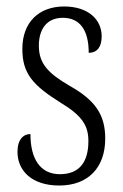

<svg xmlns="http://www.w3.org/2000/svg" viewBox="-20 -563 380 593"><path d="M163 10C252 10 305 -45 305 -135C305 -208 275 -253 195 -298C128 -337 100 -367 100 -422C100 -471 123 -508 174 -508C226 -508 254 -471 254 -400C281 -400 294 -419 294 -451C294 -503 252 -543 178 -543C100 -543 49 -494 49 -412C49 -336 81 -300 167 -246C235 -205 253 -174 253 -127C253 -60 223 -25 165 -25C103 -25 74 -74 74 -149C53 -149 34 -133 34 -94C34 -36 78 10 163 10Z"/></svg>

Font: Noto Serif Devanagari ExtraCondensed Light
Style: Regular
Weight: 300
Width: 2
Designer: Universal Thirst, Indian Type Foundry and the Monotype Design Team
Foundry: Monotype Imaging Inc.
Version: Version 2.004